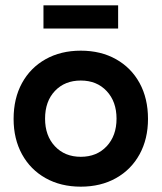

<svg xmlns="http://www.w3.org/2000/svg" viewBox="-20 -689 607 720"><path d="M283 11Q208 11 151 -21Q94 -53 62.5 -110.5Q31 -168 31 -243Q31 -320 62.5 -377.5Q94 -435 151 -467Q208 -499 283 -499Q358 -499 415 -467Q472 -435 503.5 -377.5Q535 -320 535 -243Q535 -168 503.5 -110.5Q472 -53 415 -21Q358 11 283 11ZM283 -101Q343 -101 380 -140.5Q417 -180 417 -244Q417 -308 380 -347.5Q343 -387 283 -387Q223 -387 186 -348Q149 -309 149 -244Q149 -180 186 -140.5Q223 -101 283 -101ZM423 -582H143V-669H423Z"/></svg>

Font: Gabarito Medium
Style: Regular
Weight: 500
Designer: Leandro Assis / Alvaro Franca / Felipe Casaprima
Foundry: Naipe Foundry
Version: Version 1.000